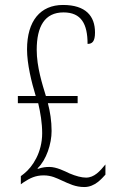

<svg xmlns="http://www.w3.org/2000/svg" viewBox="-20 -744 467 774"><path d="M320 10C363 10 391 -25 405 -40V-81C383 -54 360 -28 327 -28C309 -28 286 -34 260 -45C241 -54 208 -71 179 -71C166 -71 152 -70 132 -63V-66C167 -100 188 -164 188 -216C188 -256 182 -294 173 -328H293V-357H165C151 -403 128 -474 128 -543C128 -637 160 -694 236 -694C308 -694 333 -647 333 -567C352 -567 363 -577 363 -613C363 -679 326 -724 234 -724C143 -724 89 -660 89 -545C89 -486 107 -413 124 -357H52V-328H134C143 -290 150 -248 150 -207C150 -129 111 -71 77 -44L64 -34V-1L75 -9C101 -26 123 -37 156 -37C187 -37 208 -26 230 -16C259 -3 284 10 320 10Z"/></svg>

Font: Noto Serif Tamil ExtraCondensed ExtraLight
Style: Regular
Weight: 200
Width: 2
Designer: Indian Type Foundry, Tom Grace, and the Monotype Design Team
Foundry: Monotype Imaging Inc.
Version: Version 2.004